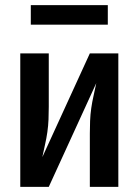

<svg xmlns="http://www.w3.org/2000/svg" viewBox="-20 -728 540 748"><path d="M59 0V-520H170V-312Q170 -287 169 -262.5Q168 -238 164.5 -213.5Q161 -189 155.5 -165Q150 -141 145 -116L330 -520H441V0H330V-208Q330 -233 331 -257.5Q332 -282 335.5 -306.5Q339 -331 344.5 -355Q350 -379 355 -404L170 0ZM100 -632V-708H400V-632Z"/></svg>

Font: Iosevka Curly
Style: Bold
Weight: 700
Monospace: yes
Designer: Belleve Invis
Foundry: Belleve Invis
Version: Version 22.1.2; ttfautohint (v1.8.4)